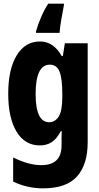

<svg xmlns="http://www.w3.org/2000/svg" viewBox="-20 -786 540 1051"><path d="M215 245Q344 245 402 179.5Q460 114 460 -8V-549H335L324 -479H318Q273 -559 199 -559Q118 -559 71.5 -483Q25 -407 25 -273Q25 -141 70.5 -65.5Q116 10 198 10Q235 10 262.5 -7.5Q290 -25 313 -68H318Q317 -54 317 -38Q317 -22 317 -5V10Q317 118 206 118Q137 118 52 76V208Q129 245 215 245ZM249 -117Q175 -117 175 -272Q175 -432 253 -432Q290 -432 305.5 -395Q321 -358 321 -272V-255Q321 -178 301 -147.5Q281 -117 249 -117ZM177 -606H306Q308 -634 315 -676.5Q322 -719 330 -758V-766H244Q222 -732 204.5 -691Q187 -650 177 -614Z"/></svg>

Font: Noto Sans Mono Condensed Extra
Style: Regular
Weight: 800
Width: 3
Designer: Monotype Design Team
Foundry: Monotype Imaging Inc.
Version: Version 1.900